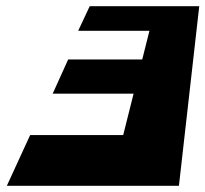

<svg xmlns="http://www.w3.org/2000/svg" viewBox="-20 -597 660 617"><path d="M231.2 -498H460.2L437.1 -406H199.1L149.3 -296H409.3L375.9 -163H76.9L2 0H555L620.3 -577H268.3Z"/></svg>

Font: Hussar Milosc
Style: Obl
Weight: 700
Foundry: Cannot Into Space Fonts
Version: Version 1.02